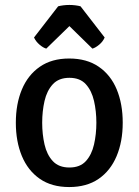

<svg xmlns="http://www.w3.org/2000/svg" viewBox="-20 -743 560 776"><path d="M476 -247Q476 -170.5 451.2 -111.8Q426.5 -53 378.5 -20Q330.5 13 259.5 13Q188.5 13 140.5 -20.5Q92.5 -54 68.2 -112.8Q44 -171.5 44 -247Q44 -323 68.5 -381.5Q93 -440 141 -473.2Q189 -506.5 259.5 -506.5Q331 -506.5 379.2 -473.2Q427.5 -440 451.8 -381.5Q476 -323 476 -247ZM150.5 -247Q150.5 -200.5 160 -159Q169.5 -117.5 193.5 -91.8Q217.5 -66 260.5 -66Q303.5 -66 327 -91.8Q350.5 -117.5 360 -159Q369.5 -200.5 369.5 -247Q369.5 -293.5 360 -335Q350.5 -376.5 327 -402.5Q303.5 -428.5 260.5 -428.5Q217.5 -428.5 193.5 -402.5Q169.5 -376.5 160 -335Q150.5 -293.5 150.5 -247ZM305.5 -717.5 403 -591.5Q396 -575 381 -562.5Q366 -550 353.5 -546.5L260.5 -637.5L167 -546.5Q154.5 -550 139.8 -562.5Q125 -575 117.5 -591.5L215 -717.5Q224 -720 236 -721.5Q248 -723 260.5 -723Q272.5 -723 284.5 -721.5Q296.5 -720 305.5 -717.5Z"/></svg>

Font: Signika Light
Style: Regular
Weight: 400
Version: Version 2.003;gftools[0.9.32]